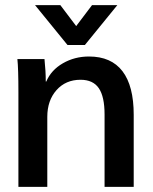

<svg xmlns="http://www.w3.org/2000/svg" viewBox="-20 -731 599 751"><path d="M52 -370Q52 -463 48 -500H154Q159 -453 159 -412H161Q180 -457 226 -483.5Q272 -510 328 -510Q415 -510 459 -452.5Q503 -395 503 -282V0H389V-283Q389 -353 366.5 -386Q344 -419 295 -419Q237 -419 201 -378.5Q165 -338 165 -274V0H52ZM117 -711H216L278 -629L340 -711H439L312 -555H244Z"/></svg>

Font: Sarabun SemiBold
Style: Regular
Weight: 600
Designer: Suppakit Chalermlarp | Katatrad Co.,Ltd.
Foundry: Cadson Demak Co.,Ltd.
Version: Version 1.000; ttfautohint (v1.6)